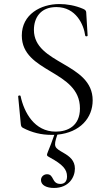

<svg xmlns="http://www.w3.org/2000/svg" viewBox="-20 -656 534 951"><path d="M439 -159C439 -346 148 -337 148 -508C148 -566 179 -621 259 -621C357 -621 395 -533 402 -480C403 -474 414 -475 414 -480L407 -595C407 -602 402 -608 392 -612C353 -629 311 -636 274 -636C182 -636 88 -585 88 -480C88 -294 376 -310 376 -119C376 -32 315 -4 256 -4C150 -4 99 -100 82 -180C81 -185 69 -184 70 -178L83 -42C84 -32 86 -27 93 -23C138 1 186 12 233 12H249C234 54 232 60 218 94C210 114 210 115 227 124C291 159 312 183 312 218C312 243 299 255 279 255C235 255 249 207 213 207C197 207 183 219 183 236C183 262 212 275 247 275C321 275 351 222 351 179C351 139 324 118 296 102C250 75 243 73 264 11C377 0 439 -72 439 -159Z"/></svg>

Font: Cormorant SC
Style: Regular
Weight: 400
Designer: Christian Thalmann (Catharsis Fonts)
Version: Version 1.000;PS 001.000;hotconv 1.0.70;makeotf.lib2.5.58329